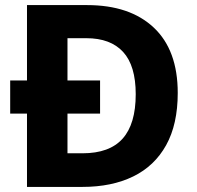

<svg xmlns="http://www.w3.org/2000/svg" viewBox="-20 -734 773 754"><path d="M322 -714Q490 -714 584 -625.5Q678 -537 678 -369Q678 -246 632.5 -164Q587 -82 503 -41Q419 0 304 0H86V-288H20V-418H86V-714ZM319 -584H245V-418H373V-288H245V-132H304Q410 -132 461.5 -189.5Q513 -247 513 -364Q513 -476 463.5 -530Q414 -584 319 -584Z"/></svg>

Font: Noto Sans Oriya
Style: Bold
Weight: 700
Designer: Amélie Bonet and Sol Matas
Foundry: Google LLC
Version: Version 2.006; ttfautohint (v1.8.4.7-5d5b)